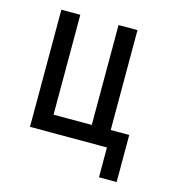

<svg xmlns="http://www.w3.org/2000/svg" viewBox="-104 -640 807 871"><g transform="rotate(15 300.0 -205.0)"><path d="M439 0H77.5V-550H166.5V-81H346V-550H435V-81H522V140H439Z"/></g></svg>

Font: JuliaMono Medium
Style: Regular
Weight: 500
Monospace: yes
Designer: cormullion
Foundry: corm
Version: Version 0.054; ttfautohint (v1.8.4)